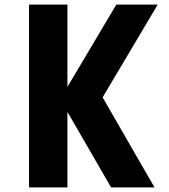

<svg xmlns="http://www.w3.org/2000/svg" viewBox="-20 -820 740 840"><path d="M107 -800H275V0H107ZM466 0 243 -386 489 -800H670L429 -394L656 0Z"/></svg>

Font: Martian Mono
Style: Bold
Weight: 700
Designer: Roman Shamin
Foundry: Evil Martians
Version: Version 1.000